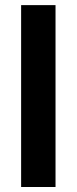

<svg xmlns="http://www.w3.org/2000/svg" viewBox="-20 -748 307 768"><path d="M202.1 -727.5H64.5V0H202.1Z"/></svg>

Font: Raveo SemiBold
Style: Regular
Weight: 600
Designer: Jakub Foglar, Rasmus Andersson (Inter)
Foundry: Jakubfoglar.com
Version: Version 1.100;Glyphs 3.2.3 (3260)